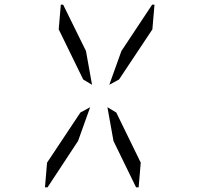

<svg xmlns="http://www.w3.org/2000/svg" viewBox="-20 -912 856 824"><path d="M367 -452 315 -307 184 -108H173L182 -214L325 -429ZM337 -571 232 -786 241 -892H251L349 -693L375 -548ZM479 -429 584 -214 575 -108H564L467 -307L441 -452ZM449 -548 501 -693 633 -892H643L634 -786L491 -571Z"/></svg>

Font: DSEG14 Modern Mini
Style: Light Italic
Weight: 300
Italic angle: -5°
Designer: Keshikan(Twitter:@keshinomi_88pro)
Version: Version 0.46